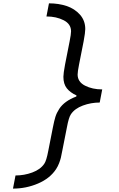

<svg xmlns="http://www.w3.org/2000/svg" viewBox="-20 -1029 707 1143"><path d="M442.1 -585.3Q442.1 -541.7 486 -519.2Q529.9 -496.7 588.5 -496.7L573.6 -418.6Q521.5 -418.6 473.3 -400.7Q425.1 -382.8 402.3 -349Q389.3 -330.7 378.3 -270.8L350.9 -132.2Q345.7 -104.2 342.4 -90.5Q339.2 -76.8 332 -57.9Q324.9 -39.1 313.8 -22.1Q277.3 33.2 206.4 63.5Q135.4 93.8 57.3 93.8L72.3 15.6Q124.3 15.6 172.5 -2.3Q220.7 -20.2 243.5 -54Q256.5 -72.3 267.6 -132.2L294.9 -270.8Q302.7 -310.5 309.9 -333.7Q317.1 -356.8 332.7 -380.9Q363.3 -427.7 434.2 -454.4L435.5 -460.9Q397.8 -477.9 377.6 -503.6Q357.4 -529.3 357.4 -571.6Q357.4 -591.8 367.2 -644.5L394.5 -783.2Q403 -825.5 403 -842.4Q403 -886.1 359 -908.5Q315.1 -931 256.5 -931L271.5 -1009.1Q328.8 -1009.1 376.6 -993.2Q424.5 -977.2 456.1 -941.7Q487.6 -906.2 487.6 -856.1Q487.6 -835.9 477.9 -783.2L450.5 -644.5Q442.1 -602.2 442.1 -585.3Z"/></svg>

Font: Monoid
Style: Italic
Weight: 400
Width: 4
Italic angle: -11°
Monospace: yes
Version: Version 0.61